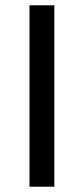

<svg xmlns="http://www.w3.org/2000/svg" viewBox="-20 -708 318 728"><path d="M186 0H91.8V-688H186Z"/></svg>

Font: Libra Sans Modern
Style: Regular
Weight: 400
Foundry: Stefan Peev, Context Ltd
Version: Version 1.000